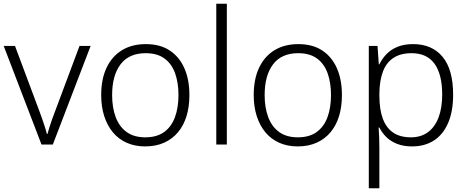

<svg xmlns="http://www.w3.org/2000/svg" viewBox="-20 -780 2521 1036"><path d="M204 0 0 -532H61L193 -179Q201 -158 208.5 -136Q216 -114 222.5 -94Q229 -74 233 -57H236Q241 -74 247 -94Q253 -114 261 -136Q269 -158 277 -179L409 -532H469L265 0Z M1002 -267Q1002 -204 986.5 -153.5Q971 -103 940.5 -66.5Q910 -30 865.5 -10Q821 10 763 10Q708 10 664 -9.5Q620 -29 589.5 -65.5Q559 -102 542.5 -153Q526 -204 526 -267Q526 -353 555 -414.5Q584 -476 638 -509Q692 -542 767 -542Q844 -542 896 -507.5Q948 -473 975 -411.5Q1002 -350 1002 -267ZM585 -267Q585 -199 604.5 -147.5Q624 -96 663.5 -67.5Q703 -39 764 -39Q826 -39 865.5 -67.5Q905 -96 924 -147.5Q943 -199 943 -267Q943 -333 925 -384Q907 -435 868 -464Q829 -493 766 -493Q676 -493 630.5 -433Q585 -373 585 -267Z M1204 0H1147V-760H1204Z M1825 -267Q1825 -204 1809.5 -153.5Q1794 -103 1763.5 -66.5Q1733 -30 1688.5 -10Q1644 10 1586 10Q1531 10 1487 -9.5Q1443 -29 1412.5 -65.5Q1382 -102 1365.5 -153Q1349 -204 1349 -267Q1349 -353 1378 -414.5Q1407 -476 1461 -509Q1515 -542 1590 -542Q1667 -542 1719 -507.5Q1771 -473 1798 -411.5Q1825 -350 1825 -267ZM1408 -267Q1408 -199 1427.5 -147.5Q1447 -96 1486.5 -67.5Q1526 -39 1587 -39Q1649 -39 1688.5 -67.5Q1728 -96 1747 -147.5Q1766 -199 1766 -267Q1766 -333 1748 -384Q1730 -435 1691 -464Q1652 -493 1589 -493Q1499 -493 1453.5 -433Q1408 -373 1408 -267Z M2209 -542Q2311 -542 2368 -473.5Q2425 -405 2425 -269Q2425 -179 2398 -116.5Q2371 -54 2321.5 -22Q2272 10 2203 10Q2157 10 2122 -4Q2087 -18 2064 -41Q2041 -64 2027 -92H2023Q2025 -67 2026 -37.5Q2027 -8 2027 17V236H1970V-532H2017L2024 -433H2027Q2041 -462 2064.5 -487Q2088 -512 2124 -527Q2160 -542 2209 -542ZM2201 -493Q2142 -493 2103.5 -468Q2065 -443 2046.5 -394.5Q2028 -346 2027 -276V-266Q2027 -190 2045.5 -140Q2064 -90 2101.5 -64.5Q2139 -39 2197 -39Q2252 -39 2289.5 -67Q2327 -95 2346.5 -146.5Q2366 -198 2366 -270Q2366 -378 2325 -435.5Q2284 -493 2201 -493Z"/></svg>

Font: Noto Sans Devanagari Light
Style: Regular
Weight: 300
Version: Version 2.003